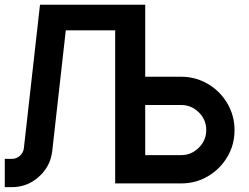

<svg xmlns="http://www.w3.org/2000/svg" viewBox="-20 -770 1046 806"><path d="M964.6 -224Q964.6 -162.5 934.4 -111.5Q904.2 -60.4 853.1 -30.2Q802.1 0 740.6 0H463.5V-642.7H256.2L199 -133.3Q190.6 -69.8 142.2 -27.1Q93.8 15.6 30.2 15.6H0V-103.1H30.2Q49 -103.1 63.5 -116.1Q78.1 -129.2 80.2 -147.9L147.9 -750H589.6V-447.9H740.6Q801 -447.9 852.6 -417.7Q904.2 -387.5 934.4 -335.9Q964.6 -284.4 964.6 -224ZM845.8 -224Q845.8 -267.7 814.6 -298.4Q783.3 -329.2 740.6 -329.2H589.6V-118.8H740.6Q783.3 -118.8 814.6 -150Q845.8 -181.2 845.8 -224Z"/></svg>

Font: Vladivostok Bold
Style: Regular
Weight: 700
Width: 4
Designer: Michael Sharanda
Foundry: Michael Sharanda
Version: Version 1.005